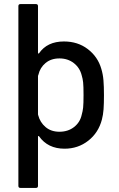

<svg xmlns="http://www.w3.org/2000/svg" viewBox="-20 -720 584 940"><path d="M489 -254Q489 -212 487 -185Q485 -158 479 -135Q462 -70 412 -31Q362 8 296 8Q214 8 171 -53Q170 -55 168 -54Q166 -53 166 -51V190Q166 200 156 200H80Q70 200 70 190V-690Q70 -700 80 -700H156Q166 -700 166 -690V-461Q166 -459 168 -458Q170 -457 171 -459Q211 -517 293 -517Q361 -517 410 -479.5Q459 -442 476 -383Q484 -357 486.5 -327Q489 -297 489 -254ZM389 -255Q389 -298 387 -316.5Q385 -335 380 -351Q371 -388 341.5 -411Q312 -434 271 -434Q230 -434 203 -411.5Q176 -389 168 -354L167 -351L166 -349V-160Q166 -157 167 -156Q176 -121 203 -98Q230 -75 271 -75Q313 -75 342.5 -98Q372 -121 380 -158Q385 -175 387 -193.5Q389 -212 389 -255Z"/></svg>

Font: Amber EN Medium
Style: Regular
Weight: 500
Designer: Jeremy Tribby
Foundry: Tribby Type Co.
Version: Version 1.403 November 24, 2021